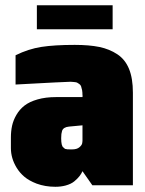

<svg xmlns="http://www.w3.org/2000/svg" viewBox="-20 -714 559 740"><path d="M414.1 -601.1H122.1V-693.8H414.1ZM257.8 -138.2Q276.4 -138.2 286.1 -146.5Q295.9 -154.8 296.9 -162.6L297.9 -170.9V-231L246.1 -226.1Q224.1 -224.1 219.2 -209.5Q217.3 -202.1 216.6 -197.3Q215.8 -192.4 215.8 -181.2Q215.8 -150.9 224.6 -145.5Q228 -142.6 229.5 -141.1Q231 -139.6 236.3 -139.2Q238.3 -138.7 240.2 -138.4Q242.2 -138.2 257.8 -138.2ZM193.4 5.9Q154.3 5.9 121.1 -6.3Q91.8 -17.6 73.7 -33Q55.7 -48.3 43.9 -67.9Q22 -104 22 -143.1V-184.1Q22 -208.5 26.6 -229.5Q31.2 -250.5 43.2 -271.2Q55.2 -292 74.2 -306.9Q93.3 -321.8 124.5 -330.8Q155.8 -339.8 195.8 -339.8H297.9L298.3 -345.2Q298.3 -347.2 297.9 -347.2Q297.9 -358.4 296.4 -366.7L293.9 -376Q292.5 -385.3 285.6 -390.1Q282.7 -392.1 280.8 -393.3Q278.8 -394.5 276.6 -395.8Q274.4 -397 265.1 -397.9Q258.3 -398.9 252.4 -398.9Q235.8 -398.9 40 -388.2V-501Q89.4 -525.4 139.6 -533.2Q189.9 -541 268.1 -541Q323.7 -541 362.8 -533Q401.9 -524.9 432.1 -504.9Q462.4 -484.9 477.3 -448.5Q492.2 -412.1 492.2 -356.9V0H335.9L297.9 -54.2Q293.9 -44.9 286.6 -35.4Q279.3 -25.9 266.8 -15.4Q254.4 -4.9 232.9 1Q214.8 5.9 193.4 5.9Z"/></svg>

Font: Squarion Black
Style: Regular
Weight: 900
Designer: Natanael Gama
Version: Version 1.00;September 12, 2019;FontCreator 11.5.0.2425 64-b